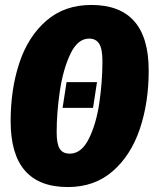

<svg xmlns="http://www.w3.org/2000/svg" viewBox="-20 -736 621 776"><path d="M581 -451Q581 -321 545 -214.5Q509 -108 435.5 -44Q362 20 254 20Q23 20 23 -246Q23 -376 58.5 -482.5Q94 -589 167.5 -652.5Q241 -716 349 -716Q581 -716 581 -451ZM209 -202Q209 -154 221.5 -134.5Q234 -115 262 -115Q309 -115 339 -175Q369 -235 381.5 -321Q394 -407 394 -489Q394 -538 381 -559Q368 -580 340 -580Q294 -580 264.5 -518Q235 -456 222 -368.5Q209 -281 209 -202ZM372 -404 356 -300H233L249 -404Z"/></svg>

Font: Fira Sans Extra Condensed Black
Style: Italic
Weight: 900
Width: 3
Italic angle: -8°
Designer: Carrois Corporate & Edenspiekermann AG
Foundry: Carrois Corporate GbR & Edenspiekermann AG
Version: Version 4.203